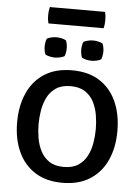

<svg xmlns="http://www.w3.org/2000/svg" viewBox="-59 -914 708 972"><g transform="rotate(5 295.0 -427.5)"><path d="M149.2 -272.2Q149.2 -238.3 155.2 -202.6Q161.2 -166.8 176.8 -136.2Q192.4 -105.5 221 -86.5Q249.6 -67.5 294.8 -67.5Q340 -67.5 368.6 -86.5Q397.2 -105.5 412.8 -136.2Q428.4 -166.8 434.2 -202.6Q440.1 -238.3 440.1 -272.2Q440.1 -306.4 434.2 -342.5Q428.4 -378.5 412.8 -409.3Q397.2 -440 368.6 -459Q340 -478 294.8 -478Q249.6 -478 221 -459Q192.4 -440 176.8 -409.3Q161.2 -378.5 155.2 -342.5Q149.2 -306.4 149.2 -272.2ZM40.2 -272.2Q40.2 -356.6 69.2 -421.2Q98.1 -485.8 154.8 -522.2Q211.4 -558.6 294.6 -558.6Q378.5 -558.6 435.2 -522.3Q491.8 -486 520.8 -421.4Q549.8 -356.8 549.8 -272.2Q549.8 -187.7 520.5 -123.5Q491.1 -59.2 434.3 -23.1Q377.4 13.1 294.6 13.1Q211.4 13.1 154.8 -23.5Q98.1 -60 69.2 -124.4Q40.2 -188.7 40.2 -272.2ZM145.6 -666.7Q145.6 -676.1 147.4 -687.2Q149.2 -698.3 152.9 -706.8Q161.8 -712.2 175.7 -715.2Q189.7 -718.3 201.7 -718.3Q213.4 -718.3 227.6 -715.2Q241.8 -712.2 250.3 -706.8Q254.1 -698.3 256 -687.2Q257.8 -676.1 257.8 -666.7Q257.8 -657.4 256 -646.2Q254.1 -635 250.3 -626.7Q241.8 -621.3 227.6 -618.3Q213.4 -615.2 201.7 -615.2Q189.7 -615.2 175.7 -618.3Q161.8 -621.3 152.9 -626.7Q149.2 -635 147.4 -646.2Q145.6 -657.4 145.6 -666.7ZM331.5 -666.7Q331.5 -676.1 333.3 -687.2Q335.1 -698.3 339 -706.8Q347.5 -712.2 361.7 -715.2Q375.9 -718.3 387.6 -718.3Q399.6 -718.3 413.7 -715.2Q427.8 -712.2 436.3 -706.8Q440 -698.3 442 -687.2Q444 -676.1 444 -666.7Q444 -657.4 442 -646.2Q440 -635 436.3 -626.7Q427.8 -621.3 413.7 -618.3Q399.6 -615.2 387.6 -615.2Q375.9 -615.2 361.7 -618.3Q347.5 -621.3 339 -626.7Q335.1 -635 333.3 -646.2Q331.5 -657.4 331.5 -666.7ZM154.5 -784.6Q149.4 -803.6 149.4 -825.5Q149.4 -847.2 154.5 -867.7H435.1Q437.6 -856.8 438.8 -848Q439.9 -839.2 439.9 -826Q439.9 -803.9 435.1 -784.6Z"/></g></svg>

Font: Signika SC
Style: Regular
Weight: 300
Designer: Anna Giedryś
Foundry: Anna Giedryś
Version: Version 2.000